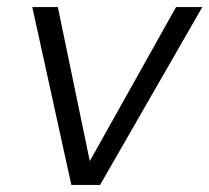

<svg xmlns="http://www.w3.org/2000/svg" viewBox="-20 -521 590 541"><path d="M181 0 71 -501H143L233 -67L476 -501H550L262 0Z"/></svg>

Font: DM Sans 18pt Light
Style: Italic
Weight: 300
Italic angle: -10°
Designer: Colophon Foundry, Jonny Pinhorn
Foundry: Colophon Foundry
Version: Version 4.004;gftools[0.9.30]